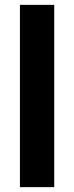

<svg xmlns="http://www.w3.org/2000/svg" viewBox="-20 -770 305 790"><path d="M203.1 -750V0H62V-750Z"/></svg>

Font: Vazirmatn RD
Style: Bold
Weight: 700
Designer: Saber Rastikerdar
Foundry: Saber Rastikerdar
Version: Version 32.102